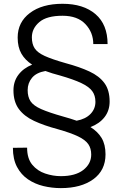

<svg xmlns="http://www.w3.org/2000/svg" viewBox="-20 -741 649 1003"><path d="M531.2 65.4Q531.2 148.9 467.5 195.3Q403.8 241.7 297.9 241.7Q251.5 241.7 206.8 231Q162.1 220.2 126.2 195.8Q90.3 171.4 68.8 130.9Q47.4 90.3 47.4 31.2L121.6 30.3Q121.6 86.9 148.4 119.4Q175.3 151.9 216.1 165.5Q256.8 179.2 297.9 179.2Q373.5 179.2 415 147Q456.5 114.7 456.5 66.4Q456.5 34.2 441.2 12Q425.8 -10.3 387.7 -28.6Q349.6 -46.9 280.8 -66.4Q209.5 -85.4 157.7 -109.6Q106 -133.8 78.1 -171.9Q50.3 -210 50.3 -269Q50.3 -315.9 76.2 -350.3Q102.1 -384.8 147.9 -403.3Q111.3 -426.8 91.8 -460.7Q72.3 -494.6 72.3 -544.9Q72.3 -625 136 -673.1Q199.7 -721.2 306.6 -721.2Q416 -721.2 479 -667Q542 -612.8 542 -510.7H467.3Q467.3 -571.8 426 -615.2Q384.8 -658.7 306.6 -658.7Q224.1 -658.7 185.3 -625.5Q146.5 -592.3 146.5 -545.9Q146.5 -511.2 160.9 -488.8Q175.3 -466.3 213.6 -448.7Q252 -431.2 322.8 -411.1Q395.5 -391.6 447 -367.7Q498.5 -343.8 525.6 -306.9Q552.7 -270 552.7 -210.4Q552.7 -163.6 526.4 -129.4Q500 -95.2 452.6 -77.1Q490.7 -53.7 511 -19.8Q531.2 14.2 531.2 65.4ZM309.6 -132.3Q328.6 -127 346.4 -121.6Q364.3 -116.2 380.4 -110.4Q427.2 -119.1 452.9 -145.8Q478.5 -172.4 478.5 -209Q478.5 -242.2 461.7 -265.1Q444.8 -288.1 404.5 -307.1Q364.3 -326.2 293 -346.7Q272.5 -352.1 253.4 -357.9Q234.4 -363.8 217.3 -370.1Q169.9 -361.8 147.2 -334.5Q124.5 -307.1 124.5 -270Q124.5 -234.9 139.6 -211.9Q154.8 -189 195.1 -171.1Q235.4 -153.3 309.6 -132.3Z"/></svg>

Font: Vazirmatn UI FD Light
Style: Regular
Weight: 300
Designer: Saber Rastikerdar
Foundry: Saber Rastikerdar
Version: Version 33.003